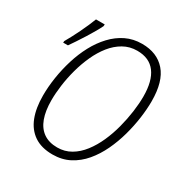

<svg xmlns="http://www.w3.org/2000/svg" viewBox="-169 -859 961 1002"><g transform="rotate(30 311.5 -358.0)"><path d="M284.7 9.8Q217.3 9.8 173.8 -19.8Q130.4 -49.3 109.4 -103.3Q88.4 -157.2 88.4 -231.9Q88.4 -285.6 97.2 -342.3Q106 -398.9 123 -454.3Q140.1 -509.8 166 -558.3Q191.9 -606.9 227.1 -644.5Q262.2 -682.1 305.9 -703.4Q349.6 -724.6 402.3 -724.6Q493.2 -724.6 543.9 -666.5Q594.7 -608.4 594.7 -489.7Q594.7 -442.9 587.2 -388.2Q579.6 -333.5 564.2 -277.6Q548.8 -221.7 524.4 -170.2Q500 -118.7 465.8 -78.1Q431.6 -37.6 386.5 -13.9Q341.3 9.8 284.7 9.8ZM287.6 -34.2Q332.5 -34.2 369.1 -55.7Q405.8 -77.1 434.3 -114.3Q462.9 -151.4 483.6 -198Q504.4 -244.6 517.8 -295.9Q531.2 -347.2 538.1 -397.2Q544.9 -447.3 544.9 -489.7Q544.9 -583 508.3 -631.8Q471.7 -680.7 398.4 -680.7Q353 -680.7 315.9 -659.4Q278.8 -638.2 250 -602.1Q221.2 -565.9 200.2 -519.8Q179.2 -473.6 165.5 -423.3Q151.9 -373 145.3 -324Q138.7 -274.9 138.7 -232.9Q138.7 -169.4 155 -125Q171.4 -80.6 204.6 -57.4Q237.8 -34.2 287.6 -34.2ZM41.5 -523.9 42.5 -533.7Q52.7 -551.3 64.7 -574Q76.7 -596.7 88.9 -621.8Q101.1 -647 111.6 -671.1Q122.1 -695.3 129.4 -714.4H182.1L181.2 -703.6Q173.8 -688 160.2 -664.3Q146.5 -640.6 129.9 -614Q113.3 -587.4 97.4 -563.7Q81.5 -540 70.3 -523.9Z"/></g></svg>

Font: Open Sans SemiCondensed Light
Style: Italic
Weight: 300
Width: 4
Italic angle: -12°
Designer: Monotype Design Team
Foundry: Monotype Imaging Inc.
Version: Version 3.000